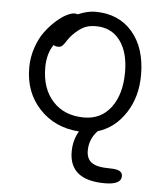

<svg xmlns="http://www.w3.org/2000/svg" viewBox="-52 -530 695 805"><g transform="rotate(5 296.0 -127.5)"><path d="M418.9 229Q269 229 269 108.9Q269 61 292 22Q189.9 15.1 125.5 -53.7Q61 -122.6 61 -226.1Q61 -269.5 74.7 -310.1Q88.4 -350.6 108.9 -378.4Q129.4 -406.2 153.1 -427.5Q176.8 -448.7 197.3 -459Q217.8 -469.2 231 -469.2Q236.8 -469.2 244.1 -466.8Q284.2 -483.9 316.9 -483.9Q415.5 -483.9 473.1 -417Q530.8 -350.1 530.8 -235.8Q530.8 -144 486.3 -75.9Q441.9 -7.8 370.1 14.2Q335.9 49.8 335.9 99.1Q335.9 132.8 357.9 148.9Q379.9 165 433.1 165Q462.9 165 475.3 171.9Q487.8 178.7 487.8 192.9Q487.8 229 418.9 229ZM127.9 -232.9Q127.9 -143.6 176.8 -90.8Q225.6 -38.1 308.1 -38.1Q379.4 -38.1 421.1 -93.5Q462.9 -148.9 462.9 -242.2Q462.9 -326.7 426.3 -375.2Q389.6 -423.8 325.2 -423.8Q293.9 -423.8 273.4 -413.3Q252.9 -402.8 230 -379.9Q217.8 -367.7 208 -352.3Q198.2 -336.9 191.9 -330.6Q185.5 -324.2 173.8 -324.2Q160.6 -324.2 154.8 -330.1Q127.9 -291 127.9 -232.9Z"/></g></svg>

Font: Shantell Sans Bouncy
Style: Regular
Weight: 300
Designer: Stephen Nixon, Anya Danilova, Shantell Martin
Foundry: Arrow Type
Version: Version 1.006;[9816181b4]